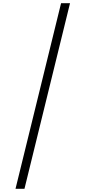

<svg xmlns="http://www.w3.org/2000/svg" viewBox="-20 -813 535 1201"><path d="M418 -793H362L77 368H133Z"/></svg>

Font: Noto Sans Kannada Light
Style: Regular
Weight: 300
Designer: Jelle Bosma - Monotype Design Team
Foundry: Monotype Imaging Inc.
Version: Version 2.005